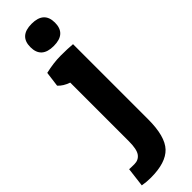

<svg xmlns="http://www.w3.org/2000/svg" viewBox="-349 -717 922 922"><g transform="rotate(-45 112.0 -256.0)"><path d="M25 -500Q81 -513 129 -513Q177 -513 210 -510V0Q210 116 166.5 162Q123 208 21 208Q-9 208 -36 203L-24 105Q-17 106 11 106Q39 106 54.5 85Q70 64 70 9V-389Q35 -401 15 -423ZM138.5 -569Q55 -569 55 -644.5Q55 -720 138.5 -720Q222 -720 222 -644.5Q222 -569 138.5 -569Z"/></g></svg>

Font: Patua One
Style: Regular
Weight: 400
Designer: luciano Vergara
Foundry: Luciano Vergara
Version: Version 1.002